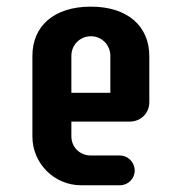

<svg xmlns="http://www.w3.org/2000/svg" viewBox="-20 -550 540 570"><path d="M379.9 -43.9C379.9 -67.9 360.4 -88.4 335.9 -88.4H249.5C216.8 -88.4 191.9 -113.3 191.9 -145.5V-189H365.2C397.9 -189 423.3 -213.9 423.3 -246.6V-383.3C423.3 -471.7 359.4 -530.3 250 -530.3C139.2 -530.3 76.2 -471.7 76.2 -384.3V-144.5C76.2 -64.9 141.1 0 220.7 0H335.9C360.4 0 379.9 -19.5 379.9 -43.9ZM307.6 -384.3V-274.4H191.9V-384.3C191.9 -416.5 217.3 -442.4 250 -442.4C282.2 -442.4 307.6 -416.5 307.6 -384.3Z"/></svg>

Font: Supermercado One
Style: Regular
Weight: 400
Designer: James Grieshaber
Foundry: James Grieshaber
Version: Version 1.002